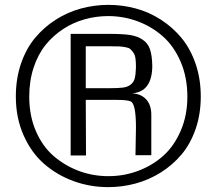

<svg xmlns="http://www.w3.org/2000/svg" viewBox="-20 -768 886 788"><path d="M424 0Q349 0 281 -25Q213 -50 160.5 -96Q108 -142 76.5 -213.5Q45 -285 45 -372Q45 -445 66 -506.5Q87 -568 123.5 -612Q160 -656 208.5 -687Q257 -718 312 -733Q367 -748 425 -748Q483 -748 538 -733Q593 -718 641.5 -686.5Q690 -655 726 -611Q762 -567 783 -505.5Q804 -444 804 -372Q804 -300 783 -239Q762 -178 725.5 -134.5Q689 -91 640.5 -60.5Q592 -30 537 -15Q482 0 424 0ZM425 -45Q489 -45 547.5 -67Q606 -89 650.5 -129Q695 -169 722 -232Q749 -295 749 -371Q749 -451 721 -515.5Q693 -580 647 -620Q601 -660 543.5 -681Q486 -702 424 -702Q375 -702 328 -689Q281 -676 239.5 -649Q198 -622 167 -583.5Q136 -545 118 -490.5Q100 -436 100 -371Q100 -293 127.5 -229.5Q155 -166 201.5 -126.5Q248 -87 305 -66Q362 -45 425 -45ZM270 -130V-629H428Q482 -629 512.5 -624.5Q543 -620 565 -605.5Q587 -591 595.5 -566Q604 -541 605 -499Q605 -391 522 -385Q559 -383 580 -360Q601 -337 601 -297V-131H536Q536 -148 537 -187Q538 -226 538 -245Q538 -343 516 -352Q501 -358 461 -358H332Q332 -320 332.5 -244Q333 -168 333 -130ZM332 -578V-406H428Q465 -406 484.5 -408.5Q504 -411 516.5 -421Q529 -431 533 -446.5Q537 -462 538 -492Q538 -513 536 -528Q534 -543 527 -552.5Q520 -562 514.5 -567Q509 -572 494 -574.5Q479 -577 469.5 -577.5Q460 -578 437 -578Q431 -578 427 -578Z"/></svg>

Font: Myanmar Chatu
Style: Regular
Weight: 400
Designer: Danh Hong
Foundry: Google Inc.
Version: Version 2.00 November 20, 2015